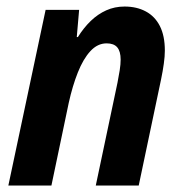

<svg xmlns="http://www.w3.org/2000/svg" viewBox="-20 -576 568 596"><path d="M5.9 0 121.6 -545.4H225.6L218.3 -460.9H221.7Q239.7 -489.7 261.7 -511Q283.7 -532.2 309.8 -543.9Q335.9 -555.7 366.7 -555.7Q404.3 -555.7 432.6 -540.5Q460.9 -525.4 476.3 -495.1Q491.7 -464.8 491.7 -418.9Q491.7 -400.9 488.5 -378.2Q485.4 -355.5 480 -329.6L410.6 0H277.3L344.7 -319.3Q348.6 -339.4 351.6 -357.9Q354.5 -376.5 354.5 -391.1Q354.5 -416.5 344 -429Q333.5 -441.4 311 -441.4Q282.7 -441.4 260.5 -417.2Q238.3 -393.1 221.7 -351.3Q205.1 -309.6 193.4 -256.8L139.6 0Z"/></svg>

Font: Open Sans SemiCondensed
Style: Bold Italic
Weight: 700
Width: 4
Italic angle: -12°
Designer: Monotype Design Team
Foundry: Monotype Imaging Inc.
Version: Version 3.003